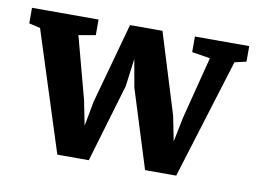

<svg xmlns="http://www.w3.org/2000/svg" viewBox="-62 -488 765 571"><g transform="rotate(10 320.0 -202.5)"><path d="M142 6 26 -356 -8 -364V-411H193V-364L142 -355L192 -168L207 -93L221 -168L288 -411H386L461 -168L476 -93L491 -167L539 -355L484 -364V-411H648V-364L613 -356L501 6H407L333 -230L318 -314L307 -230L237 6Z"/></g></svg>

Font: Aikya
Style: Bold
Weight: 700
Designer: Neelakash Kshetrimayum (Latin subset based on Merriweather by Eben Sorkin)
Foundry: Brand New Type
Version: Version 1.00 b005